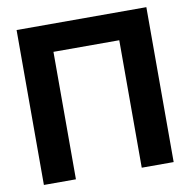

<svg xmlns="http://www.w3.org/2000/svg" viewBox="-81 -808 880 888"><g transform="rotate(-10 359.0 -364.0)"><path d="M663.6 -727.5V0H513.7V-598.6H204.6V0H54.2V-727.5Z"/></g></svg>

Font: Inter Display
Style: Bold
Weight: 700
Designer: Rasmus Andersson
Foundry: rsms
Version: Version 4.001;git-9221beed3